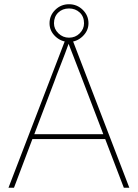

<svg xmlns="http://www.w3.org/2000/svg" viewBox="-20 -887 651 907"><path d="M20 0 289 -700H322L591 0H565L477 -230H133L46 0ZM237 -503 142 -253H468L372 -504Q369 -512 358 -540.5Q347 -569 332.5 -606.5Q318 -644 304 -680Q297 -660 287 -633.5Q277 -607 266.5 -580.5Q256 -554 248 -533Q240 -512 237 -503ZM306 -689Q269 -689 241.5 -715Q214 -741 214 -777Q214 -814 241 -840.5Q268 -867 306 -867Q344 -867 371 -840.5Q398 -814 398 -777Q398 -742 370.5 -715.5Q343 -689 306 -689ZM306 -709Q336 -709 356.5 -729.5Q377 -750 377 -777Q377 -809 356.5 -828Q336 -847 306 -847Q275 -847 255 -827.5Q235 -808 235 -777Q235 -750 256 -729.5Q277 -709 306 -709Z"/></svg>

Font: Lexend Thin
Style: Regular
Weight: 100
Designer: Bonnie Shaver-Troup, Thomas Jockin
Foundry: Lexend
Version: Version 1.007; ttfautohint (v1.8.3)